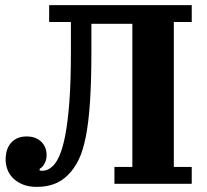

<svg xmlns="http://www.w3.org/2000/svg" viewBox="-20 -718 810 750"><path d="M123 12Q92 12 69 2.5Q46 -7 31 -22Q16 -37 9 -56Q2 -75 2 -94Q2 -137 24 -161Q46 -185 84 -185Q120 -185 141 -164.5Q162 -144 162 -112Q162 -94 154 -79Q146 -64 135 -59V-52Q139 -51 145 -51Q168 -51 188 -71Q201 -84 213 -111.5Q225 -139 235 -190Q245 -241 251 -320.5Q257 -400 257 -517V-632H172V-698H729V-632H659V-66H729V0H427V-66H497V-625H337V-517Q337 -400 331.5 -319Q326 -238 315 -183Q304 -128 287 -93.5Q270 -59 246 -35Q221 -10 191 1Q161 12 123 12Z"/></svg>

Font: IBM Plex Serif
Style: Bold
Weight: 700
Designer: Mike Abbink, Paul van der Laan, Pieter van Rosmalen
Foundry: Bold Monday
Version: Version 2.008